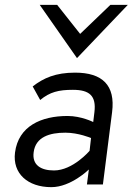

<svg xmlns="http://www.w3.org/2000/svg" viewBox="-20 -762 548 793"><path d="M115 -405 146 -349C186 -382 222 -391 281 -391C350 -391 378 -366 370 -299L365 -258C365 -258 316 -283 259 -283C150 -283 56 -241 42 -132C31 -45 95 11 192 11C273 11 347 -62 347 -62L339 0H405L443 -299C457 -410 403 -462 290 -462C210 -462 160 -440 115 -405ZM203 -58C148 -58 112 -81 119 -133C127 -197 186 -214 250 -214C304 -214 356 -192 356 -192L350 -139C350 -139 281 -58 203 -58ZM144 -742 298 -522 508 -742H436L311 -622L216 -742Z"/></svg>

Font: Charger
Style: It
Weight: 400
Designer: Jasper
Foundry: Cannot Into Space Fonts
Version: Version 0.98